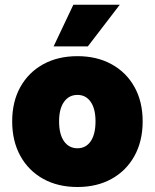

<svg xmlns="http://www.w3.org/2000/svg" viewBox="-20 -750 636 788"><path d="M471.5 -730.5 340.5 -559.5H200L281 -730.5ZM30 -252Q30 -332.5 63.5 -392.8Q97 -453 157.2 -486.2Q217.5 -519.5 298 -519.5Q378 -519.5 438.2 -486.2Q498.5 -453 532 -392.8Q565.5 -332.5 565.5 -252Q565.5 -171 532 -110.2Q498.5 -49.5 438.2 -16Q378 17.5 298 17.5Q217.5 17.5 157.2 -16Q97 -49.5 63.5 -110.2Q30 -171 30 -252ZM372 -252Q372 -303.5 352.2 -332Q332.5 -360.5 298 -360.5Q263 -360.5 242.8 -332Q222.5 -303.5 222.5 -252Q222.5 -199 242.8 -170.2Q263 -141.5 298 -141.5Q332.5 -141.5 352.2 -170.2Q372 -199 372 -252Z"/></svg>

Font: Overused Grotesk Black
Style: Regular
Weight: 900
Version: Version 0.004